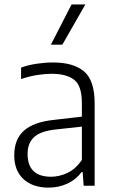

<svg xmlns="http://www.w3.org/2000/svg" viewBox="-20 -828 510 856"><path d="M196 8.5Q126.5 8.5 85 -29.2Q43.5 -67 43.5 -136Q43.5 -206.5 86.8 -245.5Q130 -284.5 224 -294L345 -308V-368.5Q345 -445.5 310.8 -472.2Q276.5 -499 210.5 -499Q181.5 -499 145.8 -493.5Q110 -488 74 -475.5V-526.5Q104.5 -538 143.2 -543.8Q182 -549.5 216.5 -549.5Q307 -549.5 354.5 -509.8Q402 -470 402 -366.5V0H353L348.5 -61H344Q318.5 -27 280 -9.2Q241.5 8.5 196 8.5ZM103 -142Q103 -40 208 -40Q243.5 -40 280 -56.8Q316.5 -73.5 345 -115V-263.5L226.5 -250.5Q161.5 -243.5 132.2 -216.8Q103 -190 103 -142ZM207 -629 299 -808H360.5L258 -629Z"/></svg>

Font: Encode Sans SemiCondensed SemiCondensed Light
Style: Regular
Weight: 300
Width: 4
Designer: Multiple Designers
Foundry: Impallari Type
Version: Version 3.000; ttfautohint (v1.8.3) -l 8 -r 50 -G 200 -x 14 